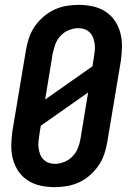

<svg xmlns="http://www.w3.org/2000/svg" viewBox="-20 -763 540 791"><path d="M206 8Q176 8 147.5 2Q119 -4 95.5 -19Q72 -34 56.5 -56.5Q41 -79 33.5 -106.5Q26 -134 26.5 -163.5Q27 -193 31 -222L87 -557Q91 -582 99.5 -607Q108 -632 123 -654Q138 -676 159 -694Q180 -712 203.5 -723Q227 -734 252.5 -738.5Q278 -743 303 -743Q333 -743 361.5 -737Q390 -731 413.5 -716Q437 -701 452.5 -678.5Q468 -656 475.5 -628.5Q483 -601 482.5 -571.5Q482 -542 478 -513L422 -178Q418 -153 409.5 -128Q401 -103 386 -81Q371 -59 350.5 -41Q330 -23 306 -12Q282 -1 256.5 3.5Q231 8 206 8ZM166 -353 361 -490 367 -528Q369 -542 370.5 -555.5Q372 -569 370 -582.5Q368 -596 363.5 -608Q359 -620 350 -629Q341 -638 329 -642.5Q317 -647 303 -647Q284 -647 264 -639Q244 -631 229.5 -615.5Q215 -600 208 -580.5Q201 -561 197 -542ZM206 -88Q225 -88 245 -96Q265 -104 279.5 -119.5Q294 -135 301.5 -154.5Q309 -174 312 -193L343 -382L148 -245L142 -207Q140 -193 138.5 -179.5Q137 -166 139 -152.5Q141 -139 145.5 -127Q150 -115 159 -106Q168 -97 180 -92.5Q192 -88 206 -88Z"/></svg>

Font: Iosevka
Style: Bold Italic
Weight: 700
Italic angle: -9°
Monospace: yes
Designer: Belleve Invis
Foundry: Belleve Invis
Version: Version 32.5.0; ttfautohint (v1.8.4)